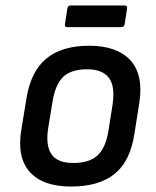

<svg xmlns="http://www.w3.org/2000/svg" viewBox="-20 -669 568 701"><path d="M239 12Q136 12 88.5 -41.5Q41 -95 58 -196L77 -312Q93 -409 149.5 -455.5Q206 -502 306 -502Q406 -502 455 -450Q504 -398 489 -296L471 -182Q456 -81 399 -34.5Q342 12 239 12ZM248 -74Q306 -74 336 -101.5Q366 -129 376 -192L391 -287Q401 -354 377.5 -385Q354 -416 298 -416Q240 -416 211 -388.5Q182 -361 172 -299L156 -202Q146 -139 167.5 -106.5Q189 -74 248 -74ZM226 -570Q215 -570 217 -580L226 -638Q228 -649 238 -649H435Q446 -649 444 -638L435 -580Q433 -570 422 -570Z"/></svg>

Font: Sofia Sans SemiBold
Style: Italic
Weight: 600
Italic angle: -9°
Designer: Botio Nikoltchev, Ani Petrova
Foundry: lettersoup
Version: Version 4.100-B